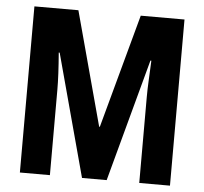

<svg xmlns="http://www.w3.org/2000/svg" viewBox="-51 -768 875 822"><g transform="rotate(5 386.0 -357.0)"><path d="M331 0 189 -526H185Q189 -477 191 -437Q193 -397 193 -368V0H64V-714H253L385 -225H388L521 -714H709V0H577V-369Q577 -402 579 -440.5Q581 -479 583 -526H579L437 0Z"/></g></svg>

Font: Noto Sans Lao UI ExtCond
Style: Bold
Weight: 700
Width: 2
Designer: Monotype Design Team
Foundry: Monotype Imaging Inc.
Version: Version 2.000; ttfautohint (v1.8.4.7-5d5b)